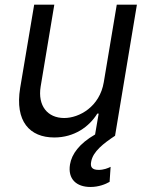

<svg xmlns="http://www.w3.org/2000/svg" viewBox="-20 -565 621 799"><path d="M411.9 -223C394.9 -120.7 309.7 -73.9 247.2 -73.9C177.6 -73.9 136.4 -125 149.1 -204.5L206 -545.5H122.2L63.9 -198.9C41.2 -59.7 103.7 7.1 206 7.1C288.4 7.1 350.9 -36.9 384.9 -92.3H390.6L375.7 -5.3C309.7 32.7 278.4 76.3 271.3 119.3C261.4 180.4 298.3 213.1 356.5 213.1C390.6 213.1 419 201.7 436.1 191.8L440.3 129.3C429 134.9 411.9 142 390.6 142C362.2 142 355.1 129.3 359.4 108C366.5 65.3 411.9 31.2 458.8 0L549.7 -545.5H465.9Z"/></svg>

Font: Magic Ui Pro
Style: Italic
Weight: 400
Italic angle: -9.39999°
Designer: Stefan Endress, Andreas Faust
Version: Version 1.000;FEAKit 1.0